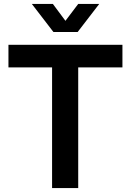

<svg xmlns="http://www.w3.org/2000/svg" viewBox="-20 -957 667 977"><path d="M245 0V-614H23V-729H603V-614H378V0ZM252 -794 142 -937H249L313 -851L378 -937H485L375 -794Z"/></svg>

Font: Mona Sans SemiBold
Style: Regular
Weight: 600
Designer: Deni Anggara
Foundry: GitHub
Version: Version 2.000;Glyphs 3.2.3 (3260)